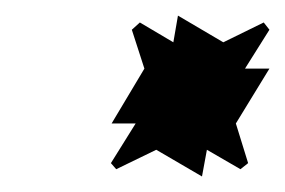

<svg xmlns="http://www.w3.org/2000/svg" viewBox="-20 -604 365 246"><path d="M122.1 -395 153.8 -445.8H123L165 -516.1L148.9 -565.9L159.2 -575.2L202.1 -549.8L208 -584L266.1 -549.8L317.9 -575.2L325.2 -565.9L293.9 -516.1H325.2L282.2 -445.8L297.9 -395L288.1 -387.2L245.1 -412.1L238.8 -377.9L180.2 -412.1L128.9 -387.2Z"/></svg>

Font: Petahja
Style: Italic
Weight: 400
Designer: T. Christopher White
Version: Version 1.1